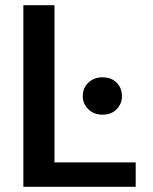

<svg xmlns="http://www.w3.org/2000/svg" viewBox="-20 -720 589 740"><path d="M70 0V-700H190V-94H503V0ZM375 -278Q342 -278 320.5 -299Q299 -320 299 -349Q299 -381 320.5 -401.5Q342 -422 375 -422Q409 -422 429.5 -401.5Q450 -381 450 -349Q450 -320 429.5 -299Q409 -278 375 -278Z"/></svg>

Font: DM Sans 16pt SemiBold
Style: Regular
Weight: 600
Version: Version 4.004;gftools[0.9.30]